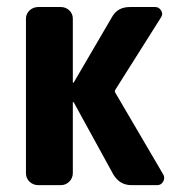

<svg xmlns="http://www.w3.org/2000/svg" viewBox="-20 -540 540 560"><path d="M316.4 -269.5 456.1 -31.2Q461.9 -21.5 456.1 -10.7Q450.2 0 438.5 0H363.3Q329.1 0 310.5 -31.2L195.3 -241.2Q195.3 -242.2 193.4 -242.2Q192.4 -242.2 192.4 -241.2V-35.2Q192.4 -20.5 182.1 -10.3Q171.9 0 157.2 0H91.8Q77.1 0 66.4 -9.8Q55.7 -19.5 55.7 -35.2V-485.4Q55.7 -500 66.4 -509.8Q77.1 -519.5 91.8 -519.5H157.2Q171.9 -519.5 182.1 -509.8Q192.4 -500 192.4 -485.4V-299.8Q192.4 -298.8 193.4 -298.8Q195.3 -298.8 195.3 -299.8L306.6 -490.2Q323.2 -520.5 361.3 -519.5H432.6Q443.4 -519.5 449.7 -509.8Q456.1 -500 450.2 -490.2L316.4 -278.3Q313.5 -273.4 316.4 -269.5Z"/></svg>

Font: Rounded-L Mgen+ 1mn bold
Style: Bold
Weight: 700
Designer: [Source Han Sans]
Ryoko NISHIZUKA  (kana & ideographs); Paul D. Hunt (Latin, Greek & Cyrillic); Wenlong ZHANG  (bopomofo
Version: Version 1.059.20150602